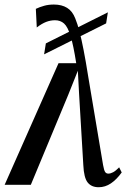

<svg xmlns="http://www.w3.org/2000/svg" viewBox="-42 -794 543 825"><path d="M382 10.5Q351 10.5 334.8 -9.8Q318.5 -30 316 -84.5L298 -387L292.5 -490L251 -386L90.5 0H-22L209.5 -522.5H285.5Q273.5 -599.5 261.2 -639.2Q249 -679 233.2 -693Q217.5 -707 194.5 -707Q175 -707 156.2 -699.8Q137.5 -692.5 116 -676L112 -756Q129 -764 147.8 -769.2Q166.5 -774.5 189.5 -774.5Q223.5 -774.5 246.5 -760.2Q269.5 -746 281.5 -714.5Q291 -691.5 299.5 -659Q308 -626.5 317.2 -579.2Q326.5 -532 337 -465.5L401 -84.5Q405 -62 409.8 -55Q414.5 -48 423.5 -48Q433 -48 444.2 -54Q455.5 -60 470 -75L481 -53Q459 -22.5 434.5 -6Q410 10.5 382 10.5ZM147.5 -560.5 155 -607.5 421.5 -741 414 -693.5Z"/></svg>

Font: Merriweather 96pt Medium
Style: Italic
Weight: 500
Italic angle: -7.8°
Version: Version 2.101